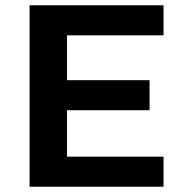

<svg xmlns="http://www.w3.org/2000/svg" viewBox="-20 -708 700 728"><path d="M92 0V-688H600V-574H234V-404H547V-290H234V-114H600V0Z"/></svg>

Font: Saira SemiExpanded SemiBold
Style: Regular
Weight: 600
Width: 6
Designer: Hector Gatti with collaboration of the Omnibus-Type team
Foundry: Omnibus-Type
Version: Version 1.101